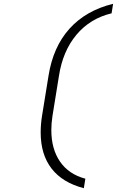

<svg xmlns="http://www.w3.org/2000/svg" viewBox="-20 -865 640 1010"><path d="M421 125Q309 96 251.5 22Q194 -52 194 -168Q194 -212 201 -255L235 -465Q259 -618 345.5 -714Q432 -810 575 -845L567 -795Q454 -768 382 -682Q310 -596 290 -465L256 -255Q250 -216 250 -181Q250 -81 296 -14.5Q342 52 429 75Z"/></svg>

Font: JetBrains Mono Extra Light
Style: Italic
Weight: 200
Italic angle: -9°
Monospace: yes
Designer: Philipp Nurullin, Konstantin Bulenkov
Foundry: JetBrains
Version: 2.002